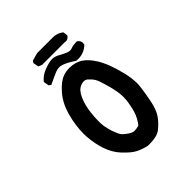

<svg xmlns="http://www.w3.org/2000/svg" viewBox="-186 -759 872 872"><g transform="rotate(-45 250.0 -323.5)"><path d="M88.4 -242.7Q88.4 -294.9 105 -355Q120.1 -407.7 152.3 -444.8Q184.6 -481.9 213.9 -492.2Q232.4 -499 253.4 -499Q292 -499 319.8 -480Q343.3 -463.9 364.7 -430.7Q393.6 -385.7 413.6 -303.2Q422.9 -264.2 422.9 -232.9Q422.9 -220.7 421.4 -209.5Q416.5 -169.9 407.7 -127Q398.4 -82.5 380.4 -57.6Q362.3 -33.2 338.4 -14.2Q315.4 3.4 267.6 3.4Q258.3 3.4 256.8 3.4Q228.5 -2.9 204.6 -14.6Q180.2 -26.9 148.4 -61.5Q116.2 -95.7 101.1 -150.9Q88.4 -199.2 88.4 -242.7ZM335 -232.9Q335 -267.1 318.8 -322.8Q308.6 -360.4 300.3 -374.5Q292.5 -388.2 276.9 -402.3Q268.6 -409.7 256.8 -409.7Q248.5 -409.7 238.3 -405.8Q214.8 -397 200 -363.3Q185.1 -329.6 180.2 -287.6Q176.8 -257.3 176.8 -234.4Q176.8 -214.8 178.7 -202.1Q182.6 -179.2 189.5 -159.2Q200.2 -128.9 208.5 -119.1Q217.3 -109.4 232.7 -98.9Q248 -88.4 258.8 -87.4Q260.3 -87.4 263.2 -87.4Q272.5 -87.4 290.5 -91.8Q297.4 -99.1 309.1 -120.1Q322.3 -143.6 329.6 -183.6Q335 -210.4 335 -232.9ZM223.6 -533.7Q211.4 -533.7 198.7 -528.3Q177.7 -519.5 142.1 -502.4L131.8 -509.3L127 -535.6Q145 -559.1 174.8 -570.3Q208.5 -583 226.3 -583Q244.1 -583 262.9 -572.3Q281.7 -561.5 298.3 -555.2Q306.6 -552.2 313 -552.2Q319.3 -552.2 324.2 -554.2Q337.9 -560.1 362.3 -560.1H364.3Q368.2 -557.1 370.1 -555.2Q378.4 -546.9 378.4 -535.2Q378.4 -531.2 377 -525.4L376 -524.4Q348.6 -499 312 -499Q306.6 -499 299.8 -499.5Q257.8 -527.3 237.3 -531.7Q230.5 -533.7 223.6 -533.7ZM198.2 -649.9H299.8Q327.1 -649.9 348.1 -633.3L349.6 -631.8L352.1 -609.9Q349.1 -605.5 347.2 -603.5Q338.9 -595.2 328.1 -595.2Q324.7 -595.2 320.8 -596.2H176.8L159.2 -603.5L154.3 -629.9L160.6 -639.6Z"/></g></svg>

Font: Bakudai
Style: Medium
Weight: 500
Version: Version 1.48